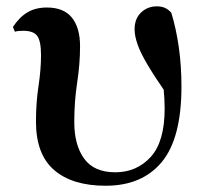

<svg xmlns="http://www.w3.org/2000/svg" viewBox="-20 -572 647 608"><path d="M314.5 16.2Q209 16.2 151.5 -33.5Q93.9 -83.1 93.9 -186.6Q93.9 -246.7 101.9 -299.3Q109.9 -351.9 109.9 -397.3Q109.9 -441.7 98 -458.1Q86.1 -474.5 53.7 -474.5Q46.4 -474.5 39.9 -474Q33.3 -473.5 27.3 -471.5L20.8 -486.5Q41.7 -518.1 67.3 -533.1Q92.8 -548.2 128.5 -548.2Q182 -548.2 207.7 -516.1Q233.5 -484 233.5 -425.8Q233.5 -369.7 224.3 -310Q215.2 -250.4 215.2 -185.4Q215.2 -112.8 246.5 -69.6Q277.9 -26.4 345.1 -26.4Q412.5 -26.4 457 -74.7Q501.4 -123.1 501.4 -228.2Q501.4 -259.1 497.8 -294.4Q494.2 -329.7 488.4 -362.1L507.8 -361.2L509.9 -270.9Q470.9 -327.3 448 -365.7Q425.1 -404.1 415.7 -431.2Q406.2 -458.2 406.2 -479.1Q406.2 -512.9 426.8 -532.4Q447.4 -551.9 476.3 -551.9Q492.1 -551.9 503 -546.7Q514 -541.5 522.6 -531.4Q538.1 -480.2 546.3 -421.8Q554.6 -363.4 554.6 -297.8Q554.6 -133.7 492.1 -58.7Q429.7 16.2 314.5 16.2Z"/></svg>

Font: Noto Serif SC
Style: Regular
Weight: 200
Designer: Ryoko NISHIZUKA 西塚涼子 (kana & ideographs); Frank Grießhammer (Latin, Greek & Cyrillic); Wenlong ZHANG 张文龙 (bopomofo); San
Foundry: Adobe
Version: Version 2.001;hotconv 1.1.0;makeotfexe 2.6.0